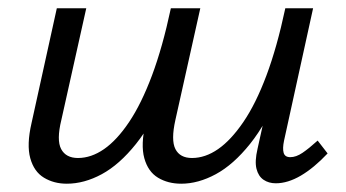

<svg xmlns="http://www.w3.org/2000/svg" viewBox="-20 -436 834 463"><path d="M417 7Q385 7 361 -7.5Q337 -22 328 -54.5Q319 -87 331 -139L392 -416H463L403 -147Q392 -98 403 -76.5Q414 -55 443 -55Q475 -55 506 -76.5Q537 -98 567 -142Q597 -186 622.5 -254Q648 -322 668 -416H716Q691 -300 657 -219.5Q623 -139 583 -89Q543 -39 500.5 -16Q458 7 417 7ZM141 7Q110 7 86 -7.5Q62 -22 53 -54.5Q44 -87 56 -139L117 -416H188L128 -147Q116 -98 127.5 -76.5Q139 -55 168 -55Q200 -55 231 -76.5Q262 -98 291.5 -142Q321 -186 346.5 -254Q372 -322 392 -416H440Q416 -300 382 -219.5Q348 -139 308 -89Q268 -39 225.5 -16Q183 7 141 7ZM645 6Q628 6 615.5 -2.5Q603 -11 598.5 -29Q594 -47 601 -77L676 -416H735L665 -97Q661 -78 664 -67.5Q667 -57 680 -57Q694 -57 709.5 -67.5Q725 -78 746 -97L770 -66Q737 -31 705.5 -12.5Q674 6 645 6Z"/></svg>

Font: Ysabeau Infant Medium
Style: Italic
Weight: 500
Italic angle: -12°
Designer: Christian Thalmann (Catharsis Fonts)
Version: Version 2.001;gftools[0.9.30]; featfreeze: ss01,ss02,lnum